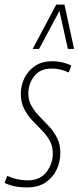

<svg xmlns="http://www.w3.org/2000/svg" viewBox="-34 -810 344 840"><path d="M-14 -10 -2 -41Q38 -21 87 -21Q141 -21 169 -57Q197 -93 197 -138Q197 -171 183 -195.5Q169 -220 148 -241Q127 -262 106.5 -284Q86 -306 71.5 -334Q57 -362 57 -400Q57 -434 72 -466.5Q87 -499 117.5 -520.5Q148 -542 196 -542Q219 -542 241.5 -536.5Q264 -531 278 -523L267 -493Q251 -500 232.5 -505Q214 -510 192 -510Q142 -510 116 -477Q90 -444 90 -401Q90 -370 104 -346Q118 -322 139 -300.5Q160 -279 181 -256.5Q202 -234 216 -206Q230 -178 230 -142Q230 -104 214.5 -69.5Q199 -35 166.5 -12.5Q134 10 83 10Q26 10 -14 -10ZM109 -596 212 -790H248L290 -596H263L226 -762L137 -596Z"/></svg>

Font: Georama Condensed ExtraLight
Style: Italic
Weight: 200
Width: 3
Italic angle: -9°
Designer: Jean-Baptiste Levee
Foundry: Production Type
Version: Version 1.000